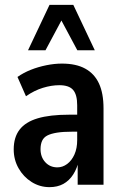

<svg xmlns="http://www.w3.org/2000/svg" viewBox="-20 -761 498 791"><path d="M184 10Q144 10 110.2 -11.2Q76.5 -32.5 56.5 -67.8Q36.5 -103 36.5 -145.5Q36.5 -195.5 60.8 -227Q85 -258.5 135.2 -273.5Q185.5 -288.5 264.5 -288.5H310.5V-218.5H278Q240 -218.5 215 -214.5Q190 -210.5 175 -202.8Q160 -195 153.5 -180.8Q147 -166.5 147 -146.5Q147 -114 166.5 -92.8Q186 -71.5 216.5 -71.5Q238 -71.5 256.8 -85.5Q275.5 -99.5 286.8 -124.8Q298 -150 298 -184V-327.5Q298 -371 281.2 -390.5Q264.5 -410 224.5 -410Q192 -410 156.8 -399.2Q121.5 -388.5 87 -364.5L52 -444Q77 -461.5 107.2 -473.5Q137.5 -485.5 170.8 -492.2Q204 -499 235 -499Q293.5 -499 331.2 -478.2Q369 -457.5 387.8 -417Q406.5 -376.5 406.5 -314.5V0H300V-103H305.5Q298 -67.5 281.5 -42Q265 -16.5 240.8 -3.2Q216.5 10 184 10ZM95.5 -554 184 -741H282L370.5 -554H298.5L233 -676.5L167.5 -554Z"/></svg>

Font: Nunito Sans 12pt ExtraLight Condensed
Style: Regular
Weight: 200
Width: 3
Version: Version 3.101;gftools[0.9.27]